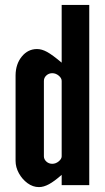

<svg xmlns="http://www.w3.org/2000/svg" viewBox="-20 -755 430 783"><path d="M139 8Q158 8 179.8 -3.8Q201.5 -15.5 231.5 -42V0H344V-735H231.5V-499.5Q193.5 -531.5 172 -543.2Q150.5 -555 131 -555Q94 -555 69 -524.5Q44 -494 43.5 -448V-99Q43.5 -73 57 -48.5Q70.5 -24 92.2 -8Q114 8 139 8ZM193 -87Q179 -87 169 -96.2Q159 -105.5 159 -117.5V-425Q159 -438 169 -447.2Q179 -456.5 193 -456.5Q207.5 -456.5 219.5 -446.5Q231.5 -436.5 231.5 -425V-117.5Q231.5 -107 219.5 -97Q207.5 -87 193 -87Z"/></svg>

Font: League Gothic SemiExpanded
Style: Regular
Weight: 400
Width: 6
Designer: The League of Moveable Type
Version: Version 1.600; ttfautohint (v1.8.3)